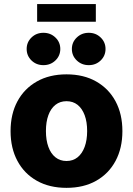

<svg xmlns="http://www.w3.org/2000/svg" viewBox="-20 -908 650 939"><path d="M305.2 10.7Q221.7 10.7 160.2 -23.9Q98.6 -58.6 65.2 -121.1Q31.7 -183.6 31.7 -266.6Q31.7 -350.1 65.2 -412.4Q98.6 -474.6 160.2 -509.5Q221.7 -544.4 305.2 -544.4Q389.2 -544.4 450.4 -509.5Q511.7 -474.6 545.2 -412.4Q578.6 -350.1 578.6 -266.6Q578.6 -183.6 545.2 -121.1Q511.7 -58.6 450.4 -23.9Q389.2 10.7 305.2 10.7ZM305.2 -120.6Q336.9 -120.6 359.4 -138.7Q381.8 -156.7 394 -189.7Q406.2 -222.7 406.2 -267.1Q406.2 -312 394 -344.7Q381.8 -377.4 359.4 -395.3Q336.9 -413.1 305.2 -413.1Q273.9 -413.1 251.2 -395.3Q228.5 -377.4 216.6 -344.7Q204.6 -312 204.6 -267.1Q204.6 -222.7 216.6 -189.7Q228.5 -156.7 251.2 -138.7Q273.9 -120.6 305.2 -120.6ZM414.1 -589.4Q379.4 -589.4 355.5 -612.3Q331.5 -635.3 331.5 -668.5Q331.5 -701.7 355.5 -724.6Q379.4 -747.6 414.1 -747.6Q448.7 -747.6 472.4 -724.6Q496.1 -701.7 496.1 -668.5Q496.1 -635.3 472.4 -612.3Q448.7 -589.4 414.1 -589.4ZM192.4 -589.4Q157.7 -589.4 134 -612.3Q110.4 -635.3 110.4 -668.5Q110.4 -701.7 134 -724.6Q157.7 -747.6 192.4 -747.6Q227.1 -747.6 251 -724.6Q274.9 -701.7 274.9 -668.5Q274.9 -635.3 251 -612.3Q227.1 -589.4 192.4 -589.4ZM448.7 -888.2V-801.8H161.6V-888.2Z"/></svg>

Font: Inter 20pt ExtraBold
Style: Regular
Weight: 800
Version: Version 4.001;git-66647c0bb